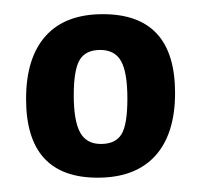

<svg xmlns="http://www.w3.org/2000/svg" viewBox="-20 -477 282 271"><path d="M125.2 -457Q227.1 -457 227.1 -345.8Q227.1 -287.9 199.1 -257Q171 -226.2 117.8 -226.2Q16.8 -226.2 16.8 -337.4Q16.8 -395.3 44.4 -426.2Q72 -457 125.2 -457ZM122.4 -273.8Q143 -273.8 151.4 -287.4Q159.8 -300.9 159.8 -337.9Q159.8 -374.8 150.9 -390.7Q142.1 -406.5 121.5 -406.5Q100.9 -406.5 92.5 -392.5Q84.1 -378.5 84.1 -342.5Q84.1 -306.5 93 -290.2Q101.9 -273.8 122.4 -273.8Z"/></svg>

Font: Gurajada
Style: Regular
Weight: 400
Designer: Purushoth Kumar Guthula
Foundry: SiliconAndhra, USA.
Version: Version 1.0.3; ttfautohint (v1.2.42-39fb)